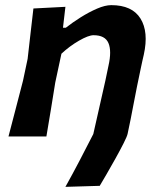

<svg xmlns="http://www.w3.org/2000/svg" viewBox="-20 -531 622 747"><path d="M234.5 196Q264 143 288.8 95.5Q313.5 48 343 -9.5L390 -217.5L402 -275Q415 -332.5 402 -363.2Q389 -394 344 -394Q324.5 -394 287.5 -372.8Q250.5 -351.5 219 -322L195 -210Q186 -152.5 177.8 -103.5Q169.5 -54.5 160.5 0H13Q27 -54 40.2 -104.2Q53.5 -154.5 69.5 -217L87.5 -302Q93 -349.5 98.5 -398.5Q104 -447.5 110 -498L234.5 -504.5L225 -423H236Q262 -443.5 294.2 -463.8Q326.5 -484 357.8 -497.5Q389 -511 413 -511Q494 -511 526.5 -459Q559 -407 539.5 -318.5Q537 -308 534 -294.5Q531 -281 528 -266.5Q512 -191.5 500.2 -128.8Q488.5 -66 476.5 -10.5Q474.5 -0.5 461 26.2Q447.5 53 429.2 85.8Q411 118.5 394 147.8Q377 177 368 192Z"/></svg>

Font: Commissioner Loud SemiBold
Style: Italic
Weight: 600
Italic angle: -12°
Designer: Kostas Bartsokas
Foundry: Kostas Bartsokas
Version: Version 1.000; ttfautohint (v1.8.3)